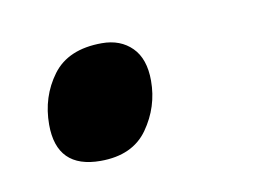

<svg xmlns="http://www.w3.org/2000/svg" viewBox="-33 -165 322 224"><g transform="rotate(-10 128.0 -53.5)"><path d="M72 14Q20 14 20 -38Q20 -71 38.5 -96Q57 -121 97 -121Q119 -121 132.5 -107.5Q146 -94 146 -68Q146 -37 128 -11.5Q110 14 72 14Z"/></g></svg>

Font: Noto Sans IKEA
Style: Italic
Weight: 400
Italic angle: -12°
Designer: Monotype Design Team
Foundry: Monotype Imaging Inc.
Version: Version 2.001